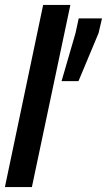

<svg xmlns="http://www.w3.org/2000/svg" viewBox="-23 -763 436 783"><path d="M-3 0 153 -743H264L107 0ZM228 -432 285 -628 298 -688H393L379 -628L297 -432Z"/></svg>

Font: Saira Condensed SemiBold
Style: Italic
Weight: 600
Width: 3
Italic angle: -12°
Designer: Hector Gatti with collaboration of the Omnibus-Type team
Foundry: Omnibus-Type
Version: Version 1.101